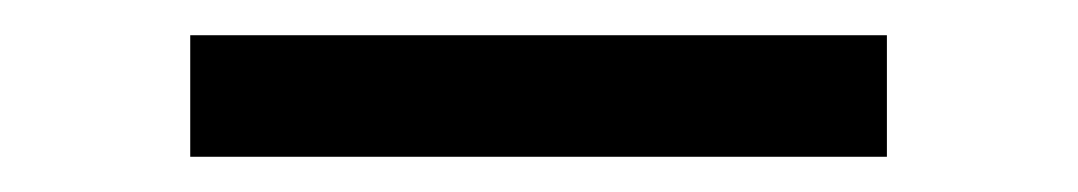

<svg xmlns="http://www.w3.org/2000/svg" viewBox="-20 -370 612 109"><path d="M483.5 -350V-281H88V-350Z"/></svg>

Font: Merriweather 36pt
Style: Regular
Weight: 400
Designer: Eben Sorkin
Foundry: Eben Sorkin
Version: Version 2.100